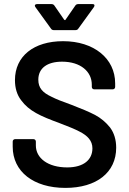

<svg xmlns="http://www.w3.org/2000/svg" viewBox="-20 -909 631 937"><path d="M299 8C452 8 547 -68 547 -188C547 -227 537 -260 517 -287C496 -313 472 -333 444 -348C415 -363 377 -379 330 -397C285 -413 252 -426 231 -437C188 -457 167 -480 167 -520C167 -576 210 -608 283 -608C374 -608 428 -559 428 -496V-485C428 -478 433 -473 440 -473H530C537 -473 542 -478 542 -485V-502C542 -624 438 -708 288 -708C145 -708 53 -635 53 -518C53 -479 63 -446 83 -420C122 -367 176 -343 271 -308C313 -292 345 -279 366 -268C408 -247 431 -222 431 -185C431 -130 389 -92 308 -92C213 -92 155 -138 155 -199V-218C155 -225 150 -230 143 -230H54C47 -230 42 -225 42 -218V-193C42 -72 143 8 299 8ZM229 -769C232 -764 237 -762 243 -762H348C354 -762 359 -764 362 -769L438 -874C440 -877 441 -880 441 -882C441 -887 438 -889 431 -889H361C355 -889 350 -886 347 -881L300 -813C299 -810 296 -810 293 -813L246 -881C243 -886 238 -889 232 -889H161C154 -889 150 -886 150 -881C150 -880 151 -877 153 -874Z"/></svg>

Font: Barlow SemiBold Numbers
Style: Regular
Weight: 600
Designer: Jeremy Tribby
Foundry: Tribby Type
Version: Version 1.408